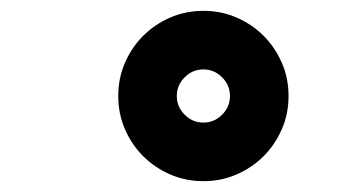

<svg xmlns="http://www.w3.org/2000/svg" viewBox="-20 -746 652 354"><path d="M198 -569Q198 -602 210.5 -630.5Q223 -659 244 -680Q265 -701 293.5 -713.5Q322 -726 355 -726Q388 -726 416.5 -713.5Q445 -701 466 -680Q487 -659 499.5 -630.5Q512 -602 512 -569Q512 -536 499.5 -507.5Q487 -479 466 -458Q445 -437 416.5 -424.5Q388 -412 355 -412Q322 -412 293.5 -424.5Q265 -437 244 -458Q223 -479 210.5 -507.5Q198 -536 198 -569ZM306 -569Q306 -549 320.5 -534.5Q335 -520 355 -520Q375 -520 389.5 -534.5Q404 -549 404 -569Q404 -589 389.5 -603.5Q375 -618 355 -618Q335 -618 320.5 -603.5Q306 -589 306 -569Z"/></svg>

Font: Space Mono
Style: Bold Italic
Weight: 700
Italic angle: -12°
Monospace: yes
Designer: Colophon Foundry / Benjamin Critton
Foundry: Colophon Foundry
Version: Version 1.000;PS 1.000;hotconv 1.0.81;makeotf.lib2.5.63406